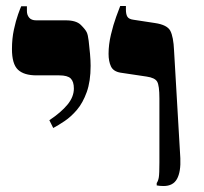

<svg xmlns="http://www.w3.org/2000/svg" viewBox="-20 -618 683 642"><path d="M527 4Q521 4 515 3.5Q509 3 504 2V-6Q509 -13 511 -25Q513 -37 513 -75V-289Q513 -332 505.5 -345Q498 -358 470 -362L383 -375Q359 -379 351 -396Q343 -413 343 -438Q343 -469 351 -502.5Q359 -536 368.5 -562Q378 -588 382 -598H401V-586Q401 -570 406 -562Q411 -554 426 -552L498 -541Q539 -535 549.5 -515Q560 -495 562 -449L583 -89Q585 -44 572 -20Q559 4 527 4ZM158 -190 145 -216Q184 -242 205.5 -268Q227 -294 227 -322Q227 -345 216.5 -355.5Q206 -366 178 -366H102Q60 -366 40 -385Q20 -404 20 -454Q20 -489 26.5 -519Q33 -549 40.5 -570Q48 -591 51 -597H70V-581Q70 -568 77.5 -559Q85 -550 101 -550H200Q235 -550 250.5 -534.5Q266 -519 270 -510Q274 -502 276.5 -481.5Q279 -461 281 -438Q283 -415 283 -398Q283 -346 270 -310Q257 -274 237.5 -251Q218 -228 196.5 -213.5Q175 -199 158 -190Z"/></svg>

Font: Frank Ruhl Libre Black
Style: Regular
Weight: 900
Designer: Yanek Iontef
Foundry: Fontef
Version: Version 6.004